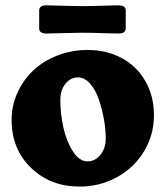

<svg xmlns="http://www.w3.org/2000/svg" viewBox="-20 -684 618 718"><path d="M283.2 -561.5Q255.9 -561.5 213.4 -560.1Q170.9 -558.6 153.8 -558.6Q126.5 -558.6 126.5 -578.1V-644.5Q126.5 -664.1 153.8 -664.1Q170.9 -664.1 213.4 -662.6Q255.9 -661.1 283.2 -661.1H293.5Q322.8 -661.1 364 -662.6Q405.3 -664.1 422.4 -664.1Q450.2 -664.1 450.2 -644.5V-578.1Q450.2 -558.6 422.4 -558.6Q405.3 -558.6 364 -560.1Q322.8 -561.5 293.5 -561.5ZM23.4 -235.8Q23.4 -288.6 44.9 -336.4Q66.4 -384.3 103.5 -419.7Q140.6 -455.1 193.8 -476.1Q247.1 -497.1 308.1 -497.1Q377.9 -497.1 434.1 -467.5Q490.2 -438 522.9 -381.8Q555.7 -325.7 555.7 -252.9Q555.7 -179.7 518.8 -118.4Q481.9 -57.1 418 -21.7Q354 13.7 277.3 13.7Q168.5 13.7 95.9 -56.4Q23.4 -126.5 23.4 -235.8ZM307.1 -80.6Q336.4 -80.6 356 -105.5Q375.5 -130.4 375.5 -165.5Q375.5 -199.2 368.7 -237.8Q361.8 -276.4 349.6 -312Q337.4 -347.7 316.9 -371.1Q296.4 -394.5 272 -394.5Q243.7 -394.5 224.6 -370.6Q205.6 -346.7 205.6 -309.6Q205.6 -259.8 216.8 -208.3Q228 -156.7 252.2 -118.7Q276.4 -80.6 307.1 -80.6Z"/></svg>

Font: Cooper* ExtraBold
Style: Regular
Weight: 800
Designer: Owen Earl
Foundry: indestructible type*
Version: Version 0.001